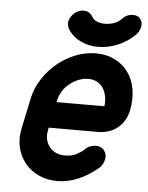

<svg xmlns="http://www.w3.org/2000/svg" viewBox="-53 -785 644 838"><g transform="rotate(5 268.5 -365.5)"><path d="M376 -692Q398 -692 418.5 -699.5Q439 -707 454 -725Q472 -741 495 -741Q515 -741 525 -731Q541 -714 535 -690Q533 -680 528 -671.5Q523 -663 515 -655Q483 -624 441 -606.5Q399 -589 354 -589Q313 -589 278 -606Q243 -623 223 -655Q214 -671 217 -690Q223 -713 245 -730Q263 -741 279 -741Q303 -741 317 -722Q324 -706 340 -699Q356 -692 376 -692ZM196 -333H406Q409 -356 405 -376.5Q401 -397 391 -412.5Q381 -428 364.5 -437Q348 -446 326 -446Q304 -446 283 -437.5Q262 -429 244.5 -415Q227 -401 215 -382Q203 -363 198 -341ZM337 -138Q348 -149 360 -153.5Q372 -158 384 -158Q409 -158 421.5 -140.5Q434 -123 429 -101Q427 -93 422.5 -83Q418 -73 409 -65Q320 10 229 10Q184 10 147.5 -7Q111 -24 87 -53.5Q63 -83 54 -122.5Q45 -162 55 -208L83 -341Q93 -386 119 -426Q145 -466 181.5 -496Q218 -526 261.5 -543Q305 -560 350 -560Q396 -560 432 -542Q468 -524 491 -492.5Q514 -461 521.5 -418Q529 -375 519 -324Q508 -275 473 -247Q438 -219 387 -219H172L170 -208Q161 -165 185 -134.5Q209 -104 253 -104Q283 -104 304.5 -115.5Q326 -127 337 -138Z"/></g></svg>

Font: VDS
Style: Bold Italic
Weight: 700
Designer: artmaker
Foundry: artmaker
Version: Version 1.000 2009 initial release